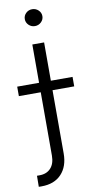

<svg xmlns="http://www.w3.org/2000/svg" viewBox="-136 -772 502 1019"><g transform="rotate(-10 115.0 -262.5)"><path d="M84.2 -545.5H147.7V52.9Q147.7 122.5 109.4 163.5Q71 204.5 1.8 204.5Q-1.8 204.5 -5.3 204.5Q-8.9 204.5 -13.1 204.2L-12.4 144.9H1.1Q40.1 144.9 62.1 120.7Q84.2 96.6 84.2 52.9ZM-33.7 -288V-339.1H264.6V-288ZM115.4 -639.2Q95.9 -639.2 82 -652.7Q68.2 -666.2 68.2 -684.7Q68.2 -703.5 82 -716.8Q95.9 -730.1 115.4 -730.1Q134.9 -730.1 149 -716.8Q163 -703.5 163 -684.7Q163 -666.2 149 -652.7Q134.9 -639.2 115.4 -639.2Z"/></g></svg>

Font: Inter UI Light
Style: Regular
Weight: 300
Designer: Rasmus Andersson
Foundry: rsms
Version: 3.2;8d6f07862